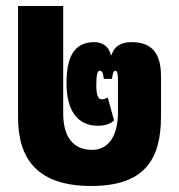

<svg xmlns="http://www.w3.org/2000/svg" viewBox="-20 -604 595 638"><path d="M283 14C460 14 515 -74 515 -217V-351C515 -432 480 -464 417 -464C381 -464 359 -449 351 -422H348C341 -451 320 -464 293 -464C223 -464 201 -409 201 -328C201 -233 240 -186 306 -186C329 -186 348 -193 359 -204L338 -280C331 -276 326 -274 317 -274C305 -274 300 -291 300 -322C300 -352 303 -369 311 -369C322 -369 323 -355 325 -342H352C354 -355 356 -369 363 -369C370 -369 372 -358 372 -337V-231C372 -150 339 -106 286 -106C221 -106 190 -152 190 -228V-584H40V-214C40 -73 107 14 283 14Z"/></svg>

Font: Noto Sans Thai ExtCond Blk
Style: Regular
Weight: 900
Width: 2
Designer: Monotype Design Team
Foundry: Monotype Imaging Inc.
Version: Version 2.002